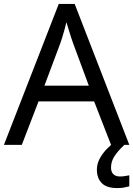

<svg xmlns="http://www.w3.org/2000/svg" viewBox="-20 -737 679 977"><path d="M545 0 459 -221H176L91 0H0L279 -717H360L638 0ZM352 -517Q349 -525 342 -546Q335 -567 328.5 -589.5Q322 -612 318 -624Q313 -604 307.5 -583.5Q302 -563 296.5 -546Q291 -529 287 -517L206 -301H432ZM545 116Q545 138 557 149.5Q569 161 590 161Q607 161 618.5 158.5Q630 156 638 155V211Q624 215 610 217.5Q596 220 576 220Q523 220 498 195Q473 170 473 126Q473 97 487.5 70Q502 43 523.5 21Q545 -1 565 -15L613 0Q579 32 562 58.5Q545 85 545 116Z"/></svg>

Font: Noto Sans Tamil
Style: Regular
Weight: 400
Designer: Jelle Bosma - Monotype Design Team
Foundry: Monotype Imaging Inc.
Version: Version 2.003